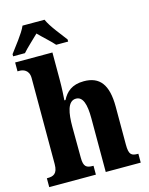

<svg xmlns="http://www.w3.org/2000/svg" viewBox="-138 -1044 875 1129"><g transform="rotate(-15 299.0 -479.0)"><path d="M12 -811V-798H84C105 -823 151 -864 179 -892C205 -865 256 -820 274 -798H347V-811C319 -849 265 -913 246 -958H112C93 -913 39 -849 12 -811ZM18 0H302V-54H299C260 -54 242 -63 242 -119L241 -308C241 -388 252 -462 304 -462C346 -462 362 -413 362 -327V0H575V-54H573C533 -54 518 -63 518 -125V-356C518 -491 471 -549 375 -549C302 -549 266 -515 243 -470H236C238 -492 241 -545 241 -593V-760H14V-706H27C45 -706 84 -698 84 -646V-123C84 -63 57 -54 22 -54H18Z"/></g></svg>

Font: Noto Serif Condensed ExtraBold
Style: Regular
Weight: 800
Width: 3
Designer: Monotype Design Team
Foundry: Monotype Imaging Inc.
Version: Version 2.013